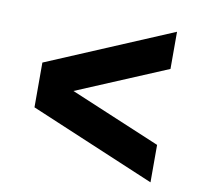

<svg xmlns="http://www.w3.org/2000/svg" viewBox="-67 -641 734 697"><g transform="rotate(10 300.0 -292.5)"><path d="M531 -15 69 -210V-375L531 -570V-433L198 -293L531 -153Z"/></g></svg>

Font: Geist Mono ExtraBold
Style: Regular
Weight: 800
Monospace: yes
Designer: Basement.studio, Andrés Briganti, Mateo Zaragoza
Foundry: Basement.studio, Vercel, Andrés Briganti, Guido Ferreyra, Mateo Zaragoza
Version: Version 1.500; ttfautohint (v1.8.4.7-5d5b)